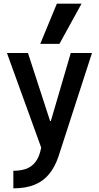

<svg xmlns="http://www.w3.org/2000/svg" viewBox="-20 -810 540 1050"><path d="M53 124Q102 124 134 108.5Q166 93 184.5 59.5Q203 26 209 -28L215 24L18 -520H133L254 -148H258L367 -520H483L300 45Q281 102 249 141.5Q217 181 168.5 200.5Q120 220 53 220ZM305 -570H200L291 -790H426Z"/></svg>

Font: M PLUS Code Latin Medium
Style: Regular
Weight: 500
Designer: Coji Morishita
Foundry: UNDERFOREST DESIGN
Version: Version 1.002; ttfautohint (v1.8.3)